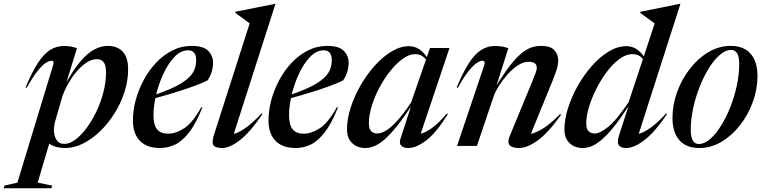

<svg xmlns="http://www.w3.org/2000/svg" viewBox="-107 -763 4002 1004"><path d="M165.5 207.5 162 221.5H-87L-84 207.5L-16 192L170.5 -421.5Q178.5 -445.5 161.5 -445.5Q150.5 -445.5 132.5 -434.2Q114.5 -423 89.8 -392.2Q65 -361.5 32.5 -303.5L27 -306Q61 -388.5 92.5 -435.8Q124 -483 156.5 -502.8Q189 -522.5 227.5 -522.5Q248.5 -522.5 263.2 -519.8Q278 -517 295.5 -511L240 -332Q281 -405.5 318 -447.2Q355 -489 389.2 -506Q423.5 -523 456 -523Q507.5 -523 535.2 -492.5Q563 -462 563 -401Q563 -341 543.8 -281.5Q524.5 -222 491.2 -169.2Q458 -116.5 415.8 -76Q373.5 -35.5 327 -12.2Q280.5 11 235.5 11Q207.5 11 186.5 5Q165.5 -1 150.5 -12L90 192ZM182 -130.5Q175 -105.5 175 -83Q175 -53 188.2 -31.8Q201.5 -10.5 229.5 -10.5Q257 -10.5 287 -32.8Q317 -55 345.5 -93.2Q374 -131.5 397 -179.8Q420 -228 433.8 -281Q447.5 -334 447.5 -385Q447.5 -421.5 435.2 -437.5Q423 -453.5 401 -453.5Q365 -453.5 329.2 -424Q293.5 -394.5 264.2 -349.5Q235 -304.5 219 -258.5Z M951.5 -202Q918 -117 882 -70.8Q846 -24.5 808.2 -6.8Q770.5 11 730.5 11Q660.5 11 624.2 -27Q588 -65 588 -132.5Q588 -184.5 602.5 -239Q617 -293.5 644.2 -344.2Q671.5 -395 709.5 -435.2Q747.5 -475.5 794.5 -499.2Q841.5 -523 895.5 -523Q957 -523 982 -497Q1007 -471 1007 -434.5Q1007 -411.5 1000.2 -388Q993.5 -364.5 978 -342.5Q955.5 -330.5 912 -314.5Q868.5 -298.5 814.2 -281.5Q760 -264.5 705.5 -250Q695.5 -202 695.5 -161.5Q695.5 -109.5 714.5 -86.8Q733.5 -64 771.5 -64Q813.5 -64 857 -92.8Q900.5 -121.5 945.5 -202.5ZM877 -500Q839 -500 806 -466Q773 -432 748.2 -379Q723.5 -326 709.5 -269.5Q793.5 -298.5 838.8 -326.2Q884 -354 901.5 -383Q919 -412 919 -446.5Q919 -500 877 -500Z M1198.5 -640.5Q1185 -650.5 1164.8 -665.5Q1144.5 -680.5 1123 -696L1124 -701.5L1330.5 -743H1333.5L1115.5 -63Q1137.5 -67.5 1173.2 -91.2Q1209 -115 1261 -170L1265.5 -166.5Q1201.5 -72 1148 -30.5Q1094.5 11 1055.5 11Q1018.5 11 1009 -4.2Q999.5 -19.5 1011.5 -56.5Z M1660.5 -202Q1627 -117 1591 -70.8Q1555 -24.5 1517.2 -6.8Q1479.5 11 1439.5 11Q1369.5 11 1333.2 -27Q1297 -65 1297 -132.5Q1297 -184.5 1311.5 -239Q1326 -293.5 1353.2 -344.2Q1380.5 -395 1418.5 -435.2Q1456.5 -475.5 1503.5 -499.2Q1550.5 -523 1604.5 -523Q1666 -523 1691 -497Q1716 -471 1716 -434.5Q1716 -411.5 1709.2 -388Q1702.5 -364.5 1687 -342.5Q1664.5 -330.5 1621 -314.5Q1577.5 -298.5 1523.2 -281.5Q1469 -264.5 1414.5 -250Q1404.5 -202 1404.5 -161.5Q1404.5 -109.5 1423.5 -86.8Q1442.5 -64 1480.5 -64Q1522.5 -64 1566 -92.8Q1609.5 -121.5 1654.5 -202.5ZM1586 -500Q1548 -500 1515 -466Q1482 -432 1457.2 -379Q1432.5 -326 1418.5 -269.5Q1502.5 -298.5 1547.8 -326.2Q1593 -354 1610.5 -383Q1628 -412 1628 -446.5Q1628 -500 1586 -500Z M1987 -37 2042 -206Q1984.5 -119 1942.2 -72Q1900 -25 1867 -7Q1834 11 1804 11Q1762 11 1734.8 -14.5Q1707.5 -40 1707.5 -86.5Q1707.5 -140.5 1726.8 -200.5Q1746 -260.5 1778.8 -317.2Q1811.5 -374 1853.2 -420.2Q1895 -466.5 1940.8 -494Q1986.5 -521.5 2031.5 -521.5Q2087 -521.5 2125 -464.5L2141.5 -512H2243.5L2093 -64Q2116.5 -68.5 2151 -93Q2185.5 -117.5 2230 -169.5L2235 -166Q2173.5 -67.5 2121.2 -28.2Q2069 11 2028 11Q2001.5 11 1990.5 -2Q1979.5 -15 1987 -37ZM1822 -119Q1822 -89 1834 -77Q1846 -65 1866.5 -65Q1884.5 -65 1909.5 -79Q1934.5 -93 1967.5 -128.5Q2000.5 -164 2043 -227.5L2120.5 -451Q2108.5 -467 2094.5 -473.5Q2080.5 -480 2063.5 -480Q2033 -480 1999.8 -456.2Q1966.5 -432.5 1934.8 -393Q1903 -353.5 1877.5 -305.8Q1852 -258 1837 -209.2Q1822 -160.5 1822 -119Z M2287 -303.5 2281 -306Q2315.5 -388.5 2346.8 -435.8Q2378 -483 2410.8 -502.8Q2443.5 -522.5 2482 -522.5Q2503.5 -522.5 2518.2 -519.8Q2533 -517 2551 -511L2489.5 -316Q2530 -382 2562 -422.8Q2594 -463.5 2621 -485.2Q2648 -507 2672.5 -515Q2697 -523 2722.5 -523Q2771 -523 2791.5 -500.8Q2812 -478.5 2812 -447.5Q2812 -430 2806.5 -408.2Q2801 -386.5 2781.5 -338.5L2669 -63Q2695 -68 2732.8 -91.2Q2770.5 -114.5 2822.5 -167L2827 -163Q2761 -69.5 2705.5 -29.2Q2650 11 2607.5 11Q2532.5 11 2558 -50.5L2674.5 -332.5Q2689.5 -369 2694.8 -384.2Q2700 -399.5 2700 -408Q2700 -440 2657.5 -440Q2629.5 -440 2600.8 -421Q2572 -402 2546.5 -373.2Q2521 -344.5 2502 -314.2Q2483 -284 2475 -261L2387 0H2283L2425 -421.5Q2428.5 -431 2426.8 -438.2Q2425 -445.5 2416 -445.5Q2404.5 -445.5 2386.8 -434.2Q2369 -423 2344 -392.2Q2319 -361.5 2287 -303.5Z M3381 -166Q3317 -72 3263 -30.5Q3209 11 3167.5 11Q3108.5 11 3129 -51.5L3179.5 -208Q3134 -137.5 3098.2 -94.2Q3062.5 -51 3034.2 -28.2Q3006 -5.5 2983.2 2.8Q2960.5 11 2941 11Q2898.5 11 2871.5 -14.5Q2844.5 -40 2844.5 -86.5Q2844.5 -137.5 2862.8 -196.2Q2881 -255 2913.2 -312.5Q2945.5 -370 2987 -417.2Q3028.5 -464.5 3075.2 -493Q3122 -521.5 3169 -521.5Q3222.5 -521.5 3259.5 -468L3316.5 -640.5Q3303 -650 3282.2 -665.2Q3261.5 -680.5 3240.5 -696L3241.5 -701.5L3448 -743H3451L3233 -63Q3257.5 -69 3293 -93.5Q3328.5 -118 3376 -169.5ZM2958.5 -119Q2958.5 -89 2970.8 -77Q2983 -65 3003.5 -65Q3031 -65 3074.2 -100.2Q3117.5 -135.5 3180 -228.5L3255 -454Q3243.5 -468.5 3230 -474.2Q3216.5 -480 3200.5 -480Q3166.5 -480 3132 -454.5Q3097.5 -429 3066.2 -387.5Q3035 -346 3010.8 -297.5Q2986.5 -249 2972.5 -202Q2958.5 -155 2958.5 -119Z M3713.5 -523Q3783 -523 3818.5 -481.5Q3854 -440 3854 -365.5Q3854 -296.5 3829.5 -229.5Q3805 -162.5 3762.5 -108Q3720 -53.5 3665.2 -21.2Q3610.5 11 3550 11Q3480.5 11 3445 -30.5Q3409.5 -72 3409.5 -146.5Q3409.5 -215.5 3434 -282.5Q3458.5 -349.5 3501 -404Q3543.5 -458.5 3598.2 -490.8Q3653 -523 3713.5 -523ZM3547.5 -10Q3576.5 -10 3606.2 -35.8Q3636 -61.5 3663.2 -105.2Q3690.5 -149 3712 -203.2Q3733.5 -257.5 3746 -315.8Q3758.5 -374 3758.5 -428Q3758.5 -502 3716 -502Q3687 -502 3657.2 -476.2Q3627.5 -450.5 3600.2 -406.8Q3573 -363 3551.5 -308.8Q3530 -254.5 3517.5 -196.2Q3505 -138 3505 -84Q3505 -10 3547.5 -10Z"/></svg>

Font: Newsreader 72pt Medium
Style: Italic
Weight: 500
Italic angle: -17°
Designer: Hugues Gentile
Foundry: Production Type
Version: Version 1.003; ttfautohint (v1.8.3)